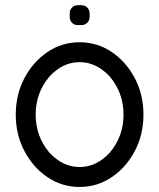

<svg xmlns="http://www.w3.org/2000/svg" viewBox="-20 -719 621 749"><path d="M290.5 -67.4Q356.4 -67.4 408.7 -124Q461.9 -187.5 461.9 -272Q461.9 -356.4 408.7 -419.9Q356.4 -476.6 290.5 -476.6Q224.6 -476.6 172.4 -419.9Q119.1 -356.4 119.1 -272Q119.1 -187.5 172.4 -124Q224.6 -67.4 290.5 -67.4ZM290.5 10.3Q221.7 10.3 165.3 -27.8Q108.9 -65.9 75.2 -129.9Q41.5 -193.8 41.5 -272Q41.5 -350.1 75.2 -414.1Q108.9 -478 165.3 -516.1Q221.7 -554.2 290.5 -554.2Q359.4 -554.2 415.8 -516.1Q472.2 -478 505.9 -414.1Q539.6 -350.1 539.6 -272Q539.6 -193.8 505.9 -129.9Q472.2 -65.9 415.8 -27.8Q359.4 10.3 290.5 10.3ZM282.7 -621.1Q270 -621.1 261 -630.1Q252 -639.2 252 -652.3V-667.5Q252 -680.2 261 -689.5Q270 -698.7 282.7 -698.7H298.8Q311 -698.7 320.3 -689.5Q329.6 -680.2 329.6 -667.5V-652.3Q329.6 -639.2 320.3 -630.1Q311 -621.1 298.8 -621.1Z"/></svg>

Font: Turpis
Style: Regular
Weight: 400
Designer: GGBotNet
Foundry: f0n7
Version: 1.00